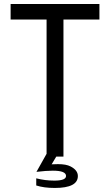

<svg xmlns="http://www.w3.org/2000/svg" viewBox="-20 -805 540 944"><path d="M32.2 -785.2H468.8V-709H292V-35.2H256.8L233.9 2.9Q252.4 2 265.1 2Q305.2 2 326.7 13.2Q362.8 31.7 362.8 60.5Q362.8 119.1 249.5 119.1Q195.8 119.1 158.2 106.9V71.8Q201.7 83 247.1 83Q304.7 83 304.7 60.1Q304.7 34.2 239.7 34.2Q206.5 34.2 159.2 40L209 -48.8V-709H32.2Z"/></svg>

Font: BIZ UDGothic
Style: Regular
Weight: 400
Monospace: yes
Designer: TypeBank Co., Ltd.
Foundry: Morisawa Inc.
Version: Version 1.05